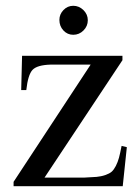

<svg xmlns="http://www.w3.org/2000/svg" viewBox="-20 -643 484 663"><path d="M418 -134.8 403.8 0H26.9V-15.1L293 -419.9H154.8Q108.4 -418.5 92.5 -401.9Q76.7 -385.3 70.8 -332H53.2L56.2 -450.2H402.8V-435.1L133.8 -29.8H272Q297.9 -30.8 313.7 -32.2Q329.6 -33.7 343.8 -38.6Q357.9 -43.5 365.5 -50Q373 -56.6 379.9 -69.8Q386.7 -83 390.9 -98.4Q395 -113.8 399.9 -139.2ZM232.9 -623Q252.9 -623 268.1 -608.2Q283.2 -593.3 283.2 -573.2Q283.2 -552.7 268.3 -537.8Q253.4 -522.9 232.9 -522.9Q212.9 -522.9 199 -537.8Q185.1 -552.7 185.1 -574.2Q185.1 -593.8 199.2 -608.4Q213.4 -623 232.9 -623Z"/></svg>

Font: Accordance
Style: Regular
Weight: 400
Version: Version 1.1 (build May 11, 2018) Miklal Software Solutions, 